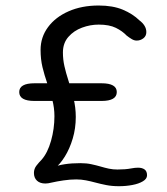

<svg xmlns="http://www.w3.org/2000/svg" viewBox="-20 -646 591 679"><path d="M400.5 12.5Q376 12.5 355.8 8.5Q335.5 4.5 317 -0.5Q300.5 -5 284 -8.2Q267.5 -11.5 249.5 -11.5Q228 -11.5 204.5 -8Q181 -4.5 163.5 -0.5Q150 3 140.5 3Q121.5 3 110.8 -7Q100 -17 100 -34.5Q100 -49 109 -60.5Q118 -72 127 -81Q148.5 -105.5 160.5 -148Q172.5 -190.5 172.5 -235Q172.5 -264.5 165 -293Q157.5 -321.5 147.5 -350Q137 -380.5 130.2 -408.5Q123.5 -436.5 123.5 -469.5Q123.5 -514.5 149.8 -550Q176 -585.5 222.5 -606Q269 -626.5 329 -626.5Q379 -626.5 414.2 -611.8Q449.5 -597 473 -574Q484.5 -565.5 491 -555Q497.5 -544.5 497.5 -532.5Q497.5 -518.5 487 -510.5Q476.5 -502.5 463.5 -502.5Q454.5 -502.5 445.8 -507.8Q437 -513 427.5 -520.5Q413 -536 389.8 -547.5Q366.5 -559 329 -559Q299 -559 270 -548.2Q241 -537.5 221.8 -515.5Q202.5 -493.5 202.5 -460.5Q202.5 -435.5 207.8 -412.2Q213 -389 222 -361Q232 -331 240 -298.5Q248 -266 248 -232.5Q248 -192 237.2 -156Q226.5 -120 209.2 -92.2Q192 -64.5 171.5 -48.5L166.5 -54Q184.5 -61.5 208.8 -65.2Q233 -69 264.5 -69Q286 -69 303.2 -65.2Q320.5 -61.5 336 -57Q351 -52.5 365.2 -49.5Q379.5 -46.5 395.5 -46.5Q409.5 -46.5 421.8 -47.5Q434 -48.5 444.5 -50.5Q457.5 -53 468 -53Q482.5 -53 491.2 -46.8Q500 -40.5 500 -26Q500 -13.5 485.2 -4.8Q470.5 4 448 8.2Q425.5 12.5 400.5 12.5ZM102 -289Q48 -289 48 -320.5Q48 -351.5 102 -351.5H339Q393 -351.5 393 -320.5Q393 -289 339 -289Z"/></svg>

Font: Sono
Style: Regular
Weight: 400
Designer: Tyler Finck
Foundry: Tyler Finck
Version: Version 2.112